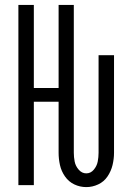

<svg xmlns="http://www.w3.org/2000/svg" viewBox="-20 -755 540 783"><path d="M332 8Q306 8 283 -3Q260 -14 245 -35.5Q230 -57 224.5 -82Q219 -107 219 -132V-340H118V0H55V-735H118V-396H219V-735H281V-132Q281 -114 284.5 -96Q288 -78 301 -63Q314 -48 332 -48Q350 -48 362.5 -63Q375 -78 378.5 -96Q382 -114 382 -132V-530H445V-132Q445 -107 439 -82Q433 -57 418.5 -35.5Q404 -14 380.5 -3Q357 8 332 8Z"/></svg>

Font: Iosevka SS01 Light
Style: Regular
Weight: 300
Monospace: yes
Designer: Belleve Invis
Foundry: Belleve Invis
Version: 2.3.3; ttfautohint (v1.8.3)